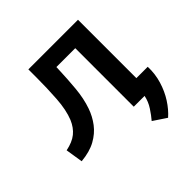

<svg xmlns="http://www.w3.org/2000/svg" viewBox="-178 -674 993 993"><g transform="rotate(-45 318.0 -178.0)"><path d="M502 166 430 118Q449 96 469 65.5Q489 35 496 0H417V-428H279L278 -401Q276 -345 270 -278.5Q264 -212 245 -158Q230 -115 203 -79.5Q176 -44 133.5 -20.5Q91 3 27 9L12 -86Q62 -96 91 -119.5Q120 -143 137 -183Q158 -235 163 -310Q168 -385 168 -461V-522H531V-95H614Q616 -42 601 7.5Q586 57 560 97.5Q534 138 502 166Z"/></g></svg>

Font: Ubuntu Sans SemiBold
Style: Regular
Weight: 600
Designer: Dalton Maag Ltd
Foundry: Dalton Maag Ltd
Version: Version 1.006; ttfautohint (v1.8.4.7-5d5b)